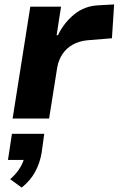

<svg xmlns="http://www.w3.org/2000/svg" viewBox="-20 -536 536 868"><path d="M37 0 117 -506H256L236 -377H242Q269 -433 315.5 -471Q362 -509 424 -512L496 -516L486 -363L375 -354Q337 -350 308.5 -334Q280 -318 262.5 -291.5Q245 -265 239 -233L202 0ZM78 312 26 274Q55 249 71.5 221Q88 193 91 169L116 187H16L34 69H180L168 156Q160 202 138.5 241.5Q117 281 78 312Z"/></svg>

Font: Nunito Sans 6pt ExtraBold
Style: Italic
Weight: 800
Italic angle: -9°
Version: Version 3.101;gftools[0.9.27]